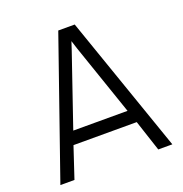

<svg xmlns="http://www.w3.org/2000/svg" viewBox="-131 -849 918 964"><g transform="rotate(-20 328.0 -366.5)"><path d="M28.8 0 284.2 -732.9H372.1L627 0H551.8L497.1 -166H159.2L104 0ZM183.1 -234.9H473.1L341.8 -617.2L328.1 -660.2L314 -617.2Z"/></g></svg>

Font: Kreadon
Style: Regular
Weight: 400
Designer: kohakuno
Foundry: StudioGnu
Version: Version 1.000;Glyphs 3.1.2 (3151)